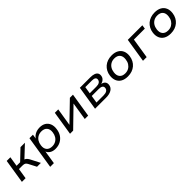

<svg xmlns="http://www.w3.org/2000/svg" viewBox="384 -2005 3690 3690"><g transform="rotate(-45 2229.0 -160.0)"><path d="M55 0 133 -491H233L201 -291H298L508 -491H628L372 -250L353 -278Q384 -276 405 -266Q426 -256 443 -236Q460 -216 478 -181L571 0H466L387 -152Q374 -177 360.5 -190.5Q347 -204 327 -209Q307 -214 276 -214H189L155 0Z M644 180 751 -491H846L830 -384H822Q842 -422 874.5 -448Q907 -474 948 -487Q989 -500 1034 -500Q1110 -500 1160.5 -468Q1211 -436 1233.5 -378.5Q1256 -321 1245 -245Q1236 -169 1198.5 -112Q1161 -55 1101 -23Q1041 9 962 9Q894 9 846 -21.5Q798 -52 783 -105H789L744 180ZM952 -69Q1006 -69 1047.5 -92.5Q1089 -116 1114.5 -157Q1140 -198 1147 -253Q1158 -331 1120 -376.5Q1082 -422 1005 -422Q951 -422 909.5 -399Q868 -376 842.5 -335Q817 -294 810 -238Q799 -160 837 -114.5Q875 -69 952 -69Z M1363 0 1441 -491H1534L1472 -105H1451L1850 -491H1934L1856 0H1764L1825 -387H1846L1448 0Z M2043 0 2121 -491H2405Q2467 -491 2507 -476Q2547 -461 2564 -432.5Q2581 -404 2575 -363Q2572 -334 2554.5 -310Q2537 -286 2509 -270.5Q2481 -255 2444 -249L2447 -255Q2506 -249 2535.5 -217.5Q2565 -186 2558 -134Q2550 -70 2494 -35Q2438 0 2342 0ZM2147 -65H2337Q2396 -65 2427.5 -84.5Q2459 -104 2464 -142Q2469 -180 2442.5 -199Q2416 -218 2361 -218H2171ZM2181 -282H2360Q2415 -282 2444.5 -302Q2474 -322 2479 -358Q2483 -392 2458.5 -409Q2434 -426 2383 -426H2204Z M2931 9Q2846 9 2790 -23Q2734 -55 2709.5 -113.5Q2685 -172 2695 -248Q2702 -305 2727 -351.5Q2752 -398 2791 -431.5Q2830 -465 2881.5 -482.5Q2933 -500 2993 -500Q3077 -500 3133 -468Q3189 -436 3214 -378.5Q3239 -321 3229 -244Q3221 -186 3196.5 -139.5Q3172 -93 3132.5 -59.5Q3093 -26 3042.5 -8.5Q2992 9 2931 9ZM2935 -69Q2990 -69 3031 -92.5Q3072 -116 3098 -157Q3124 -198 3130 -253Q3141 -331 3103.5 -376.5Q3066 -422 2988 -422Q2934 -422 2892.5 -399Q2851 -376 2825.5 -335Q2800 -294 2793 -238Q2783 -160 2820.5 -114.5Q2858 -69 2935 -69Z M3346 0 3424 -491H3820L3808 -412H3511L3446 0Z M4098 9Q4013 9 3957 -23Q3901 -55 3876.5 -113.5Q3852 -172 3862 -248Q3869 -305 3894 -351.5Q3919 -398 3958 -431.5Q3997 -465 4048.5 -482.5Q4100 -500 4160 -500Q4244 -500 4300 -468Q4356 -436 4381 -378.5Q4406 -321 4396 -244Q4388 -186 4363.5 -139.5Q4339 -93 4299.5 -59.5Q4260 -26 4209.5 -8.5Q4159 9 4098 9ZM4102 -69Q4157 -69 4198 -92.5Q4239 -116 4265 -157Q4291 -198 4297 -253Q4308 -331 4270.5 -376.5Q4233 -422 4155 -422Q4101 -422 4059.5 -399Q4018 -376 3992.5 -335Q3967 -294 3960 -238Q3950 -160 3987.5 -114.5Q4025 -69 4102 -69Z"/></g></svg>

Font: Nunito Sans 10pt SemiExpanded Medium
Style: Italic
Weight: 500
Width: 6
Italic angle: -9°
Designer: Vernon Adams
Foundry: Vernon Adams
Version: Version 3.101;gftools[0.9.27]